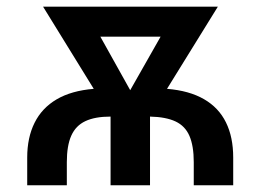

<svg xmlns="http://www.w3.org/2000/svg" viewBox="-20 -548 770 568"><path d="M60.5 0V-82Q60.5 -141.1 82.3 -184.8Q104 -228.5 147.7 -254.2Q191.4 -279.8 257.3 -285.2L107.4 -528.3H624.5L474.1 -285.2Q540 -279.8 583.5 -254.6Q627 -229.5 648.4 -186Q669.9 -142.6 669.9 -82V0H553.2V-68.4Q553.2 -116.2 540.5 -145.8Q527.8 -175.3 499.3 -188.7Q470.7 -202.1 423.8 -203.1V0H307.1V-203.1Q261.2 -203.1 232.7 -189.7Q204.1 -176.3 190.9 -146.7Q177.7 -117.2 177.7 -68.4V0ZM365.2 -281.2 455.1 -439.5H276.9Z"/></svg>

Font: Arimo SemiBold
Style: Regular
Weight: 600
Designer: Steve Matteson
Foundry: Monotype Imaging Inc.
Version: Version 1.33